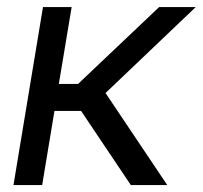

<svg xmlns="http://www.w3.org/2000/svg" viewBox="-20 -536 587 556"><path d="M19 0 104.5 -515.6H187.5L150.4 -293H206.1L440.9 -515.6H546.9L285.6 -266.6L464.4 0H358.9L214.8 -214.8H137.7L102.1 0Z"/></svg>

Font: Inter Display
Style: Italic
Weight: 400
Italic angle: -9.39999°
Designer: Rasmus Andersson
Foundry: rsms
Version: Version 4.000;git-a52131595